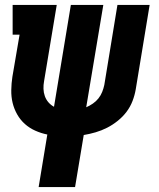

<svg xmlns="http://www.w3.org/2000/svg" viewBox="-20 -550 640 775"><path d="M136 205 171 -7Q146 -12 122.5 -22.5Q99 -33 80.5 -49.5Q62 -66 49.5 -88Q37 -110 31 -134.5Q25 -159 25.5 -186.5Q26 -214 30 -240L59 -410H31V-530H209L158 -223Q155 -207 155.5 -191.5Q156 -176 161 -162Q166 -148 175.5 -137Q185 -126 198 -119L266 -530H397L328 -117Q342 -123 355 -132Q368 -141 377.5 -153Q387 -165 392.5 -179Q398 -193 401 -207Q401 -207 401 -207Q401 -207 401 -207L454 -530H584L528 -190Q524 -166 515 -142.5Q506 -119 491 -99Q476 -79 455.5 -62.5Q435 -46 412.5 -34.5Q390 -23 366 -16Q342 -9 318 -5L283 205Z"/></svg>

Font: Iosevka Curly Slab HvEx
Style: Italic
Weight: 900
Width: 7
Italic angle: -9°
Monospace: yes
Designer: Belleve Invis
Foundry: Belleve Invis
Version: Version 11.1.0; ttfautohint (v1.8.3)